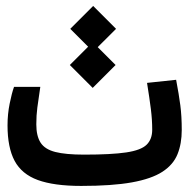

<svg xmlns="http://www.w3.org/2000/svg" viewBox="-20 -612 626 635"><path d="M248.5 2.9Q158.7 2.9 105.2 -16.6Q51.8 -36.1 28.3 -80.1Q4.9 -124 4.9 -197.3Q4.9 -234.9 12 -269.5Q19 -304.2 26.4 -324.7H113.3Q106.9 -281.7 103.5 -256.3Q100.1 -231 100.1 -200.7Q100.1 -162.1 114.3 -140.1Q128.4 -118.2 162.8 -109.4Q197.3 -100.6 258.3 -100.6Q348.6 -100.6 397.5 -107.9Q446.3 -115.2 464.8 -133.3Q483.4 -151.4 483.4 -183.1Q483.4 -215.8 479 -251Q474.6 -286.1 466.3 -337.9L562.5 -348.1Q571.8 -299.3 576.4 -263.7Q581.1 -228 581.1 -182.1Q581.1 -136.7 567.1 -102.1Q553.2 -67.4 517.1 -43.9Q481 -20.5 416 -8.8Q351.1 2.9 248.5 2.9ZM286.6 -321.3 210.9 -397 271.5 -457.5 212.4 -516.6 288.1 -592.3 363.8 -516.6 303.2 -456.1 362.3 -397Z"/></svg>

Font: CaskaydiaMono NF
Style: Regular
Weight: 400
Designer: Aaron Bell
Foundry: Saja Typeworks
Version: Version 2111.001; ttfautohint (v1.8.4);Nerd Fonts 3.1.1